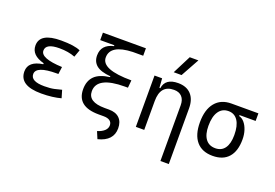

<svg xmlns="http://www.w3.org/2000/svg" viewBox="-131 -1190 2606 1820"><g transform="rotate(20 1172.0 -280.5)"><path d="M305.7 9.8Q85 9.8 85 -133.3Q85 -236.8 230.5 -257.8V-267.6Q99.6 -301.8 99.6 -399.9Q99.6 -527.3 313.5 -527.3Q449.2 -527.3 508.8 -499L482.4 -425.8Q414.1 -452.6 324.2 -452.6Q187 -452.6 187 -380.4Q187 -302.2 406.2 -293.5L396.5 -219.7H379.9Q172.4 -219.7 172.4 -138.2Q172.4 -64.9 309.6 -64.9Q370.1 -64.9 409.9 -73.7Q449.7 -82.5 481 -91.3L503.9 -13.7Q465.3 -2.9 415.5 3.4Q365.7 9.8 305.7 9.8Z M885.7 9.8Q666 9.8 666 -166Q666 -248.5 713.6 -297.1Q761.2 -345.7 866.7 -359.4V-367.7Q768.1 -376 724.4 -411.9Q680.7 -447.8 680.7 -511.2Q680.7 -620.6 801.8 -648.4V-657.2H659.2V-732.4H1092.8V-657.2H988.3Q764.6 -649.4 764.6 -521Q764.6 -399.4 1067.4 -399.4L1060.5 -323.2H1030.8Q750 -323.2 750 -175.8Q750 -66.9 918.5 -66.9H962.9Q1031.2 -66.9 1068.4 -30.8Q1105.5 5.4 1105.5 71.3Q1105.5 197.3 955.6 234.4L925.8 163.6Q971.2 149.4 996.3 126Q1021.5 102.5 1021.5 71.3Q1021.5 42 999.5 25.9Q977.5 9.8 937 9.8Z M1587.4 224.6V-337.4Q1587.4 -393.1 1559.1 -423.3Q1530.8 -453.6 1479.5 -453.6Q1342.3 -453.6 1342.3 -291.5V0H1257.8V-517.6H1334.5L1341.3 -423.8H1350.1Q1365.2 -527.3 1494.1 -527.3Q1579.1 -527.3 1625.5 -477.5Q1671.9 -427.7 1671.9 -336.9V224.6ZM1418 -609.4 1512.2 -794.9H1599.6L1497.1 -609.4Z M2033.7 9.8Q1926.8 9.8 1870.1 -56.9Q1813.5 -123.5 1813.5 -249Q1813.5 -377.4 1871.3 -447.5Q1929.2 -517.6 2033.7 -517.6H2305.7V-440.9H2143.1V-431.2Q2173.3 -424.3 2197.3 -396.2Q2221.2 -368.2 2235.1 -325.7Q2249 -283.2 2249 -232.9Q2249 -115.2 2193.8 -52.7Q2138.7 9.8 2033.7 9.8ZM2033.7 -66.9Q2095.7 -66.9 2128.7 -113Q2161.6 -159.2 2161.6 -245.6Q2161.6 -339.4 2128.2 -390.1Q2094.7 -440.9 2033.7 -440.9Q1970.2 -440.9 1935.5 -390.1Q1900.9 -339.4 1900.9 -245.6Q1900.9 -159.2 1935.1 -113Q1969.2 -66.9 2033.7 -66.9Z"/></g></svg>

Font: CaskaydiaMono NF SemiLight
Style: Regular
Weight: 350
Designer: Aaron Bell
Foundry: Saja Typeworks
Version: Version 2111.001; ttfautohint (v1.8.4);Nerd Fonts 3.1.1